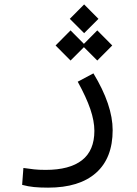

<svg xmlns="http://www.w3.org/2000/svg" viewBox="-20 -631 626 877"><path d="M199.7 226.1Q162.6 226.1 135.3 223.4Q107.9 220.7 81.1 213.4L86.9 136.2Q114.3 140.1 136 142.6Q157.7 145 188.5 145Q297.9 145 354.5 100.8Q411.1 56.6 411.1 -33.2Q411.1 -78.1 392.6 -132.6Q374 -187 335 -257.8L406.7 -295.9Q494.6 -150.9 494.6 -36.6Q494.6 91.3 418.5 158.7Q342.3 226.1 199.7 226.1ZM424.3 -354.5 363.3 -415.5 302.2 -354.5 233.9 -423.3 302.2 -492.2 363.3 -430.7 424.3 -492.2 492.7 -423.3ZM364.3 -479.5 298.8 -544.9 364.3 -610.8 429.7 -544.9Z"/></svg>

Font: CaskaydiaMono NF SemiLight
Style: Regular
Weight: 350
Designer: Aaron Bell
Foundry: Saja Typeworks
Version: Version 2111.001; ttfautohint (v1.8.4);Nerd Fonts 3.1.1